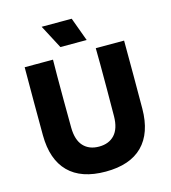

<svg xmlns="http://www.w3.org/2000/svg" viewBox="-136 -1055 1051 1179"><g transform="rotate(-15 390.0 -465.5)"><path d="M253 -627Q253 -547 253 -473.5Q253 -400 254 -300Q255 -222 291 -183Q327 -144 390 -144Q453 -144 489 -183Q525 -222 526 -300Q527 -400 527 -473.5Q527 -547 527 -627Q526 -658 526 -733H706Q707 -511 706 -300Q705 -146 625 -65.5Q545 15 390 15Q235 15 155 -65.5Q75 -146 74 -300Q73 -511 74 -733H254Q254 -658 253 -627ZM485 -796H318L239 -946H430Z"/></g></svg>

Font: Kreadon
Style: Regular
Weight: 400
Designer: kohakuno
Foundry: StudioGnu
Version: Version 1.000;Glyphs 3.1.2 (3151)